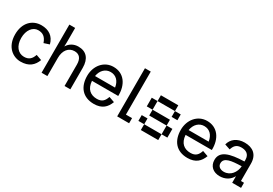

<svg xmlns="http://www.w3.org/2000/svg" viewBox="29 -1566 3466 2439"><g transform="rotate(30 1762.5 -347.0)"><path d="M267 12C391 12 453 -48 486 -136L404 -165C383 -101 348 -63 275 -63C189 -63 126 -135 126 -254C126 -368 186 -447 266 -447C330 -447 376 -421 404 -338L483 -364C456 -471 378 -522 270 -522C137 -522 36 -424 36 -255C36 -70 156 12 267 12Z M811 -522C742 -522 686 -487 654 -433C655 -453 656 -474 656 -494V-706H571V0H656V-268C656 -376 712 -447 799 -447C870 -447 908 -402 908 -313V0H993V-314C993 -449 929 -522 811 -522ZM1328 -522C1187 -522 1092 -402 1092 -257C1092 -97 1177 12 1342 12C1462 12 1521 -48 1554 -136L1472 -165C1451 -101 1419 -63 1344 -63C1252 -63 1185 -113 1177 -231H1562C1567 -402 1479 -522 1328 -522ZM1180 -303C1195 -393 1254 -447 1328 -447C1406 -447 1460 -395 1474 -303Z M1765 -706H1680V0H1855V-75H1765Z M2282 -510H2027V-425H2282ZM2027 -298V-425H1942V-298ZM2367 -425H2282V-340H2367ZM2027 -213H2282V-298H2027ZM2367 -85V-213H2282V-85ZM1942 -85H2027V-170H1942ZM2027 -85V0H2282V-85Z M2701 -522C2560 -522 2465 -402 2465 -257C2465 -97 2550 12 2715 12C2835 12 2894 -48 2927 -136L2845 -165C2824 -101 2792 -63 2717 -63C2625 -63 2558 -113 2550 -231H2935C2940 -402 2852 -522 2701 -522ZM2701 -447C2779 -447 2833 -395 2847 -303H2553C2568 -393 2627 -447 2701 -447Z M3452 -328C3452 -464 3368 -522 3252 -522C3141 -522 3068 -463 3047 -378L3127 -351C3144 -405 3171 -447 3246 -447C3313 -447 3367 -418 3367 -337V-312C3152 -306 3026 -268 3026 -140C3026 -47 3092 8 3185 8C3269 8 3333 -33 3367 -97V0H3497V-75H3452ZM3203 -67C3151 -67 3113 -94 3113 -140C3113 -226 3217 -238 3367 -242C3361 -151 3300 -67 3203 -67Z"/></g></svg>

Font: Alpha Lyrae Medium
Style: Regular
Weight: 500
Designer: Nikolay Petroussenko, Plamen Motev
Foundry: Fontfabric LLC
Version: Version 1.000;hotconv 1.0.109;makeotfexe 2.5.65596